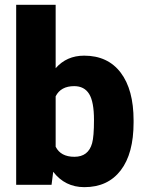

<svg xmlns="http://www.w3.org/2000/svg" viewBox="-20 -770 603 800"><path d="M536.6 -259.8Q536.6 -129.9 482.9 -60.1Q429.2 9.8 331.5 9.8Q251 9.8 201.7 -54.2L194.8 0H47.4V-750H211.9V-485.8Q257.8 -538.1 330.6 -538.1Q429.2 -538.1 482.9 -467.3Q536.6 -396.5 536.6 -268.1ZM371.6 -270Q371.6 -346.2 351.3 -378.7Q331.1 -411.1 289.1 -411.1Q233.4 -411.1 211.9 -368.7V-158.7Q232.9 -116.7 290 -116.7Q348.1 -116.7 363.8 -173.3Q371.6 -201.2 371.6 -270Z"/></svg>

Font: Sadagaat-English
Style: Regular
Weight: 900
Designer: Ahmed alsheikh
Foundry: Ahmed alsheikh Design
Version: Version 2.137;January 17, 2018;FontCreator 11.0.0.2408 64-bi